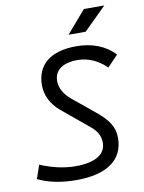

<svg xmlns="http://www.w3.org/2000/svg" viewBox="-97 -961 780 1038"><g transform="rotate(-10 293.0 -442.0)"><path d="M237.3 9.8C405.8 9.8 498 -55.7 498 -176.8C498 -237.3 466.8 -280.3 409.2 -327.6L284.2 -430.2C247.6 -460.4 227.1 -498 227.1 -534.2C227.1 -595.2 273.4 -628.4 355 -628.4C410.2 -628.4 464.4 -606.4 512.7 -559.6L571.3 -620.6C520.5 -674.8 448.2 -703.1 360.8 -703.1C220.2 -703.1 142.1 -640.6 142.1 -525.9C142.1 -472.7 168 -419.9 215.8 -379.9L359.9 -260.7C394 -232.9 412.6 -205.1 412.6 -165.5C412.6 -100.1 353.5 -64.9 246.6 -64.9C185.5 -64.9 119.6 -79.1 53.2 -107.4L27.3 -32.7C84 -4.9 155.8 9.8 237.3 9.8ZM331.5 -771.5H425.3L549.3 -894H437Z"/></g></svg>

Font: Cascadia Mono NF SemiLight
Style: Italic
Weight: 350
Italic angle: -10°
Monospace: yes
Designer: Aaron Bell
Foundry: Saja Typeworks
Version: Version 2404.023